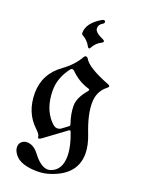

<svg xmlns="http://www.w3.org/2000/svg" viewBox="-172 -829 812 1095"><g transform="rotate(20 233.5 -281.5)"><path d="M33.2 0ZM302.7 -571.3ZM294.9 -627.9Q261.2 -611.8 244.6 -579.1Q240.7 -571.3 236.3 -571.3Q231.9 -571.3 227.5 -578.6Q210.4 -611.8 178.7 -628.9Q170.4 -633.3 170.4 -641.6Q170.4 -701.7 248.5 -748Q256.3 -752.4 261.2 -752.4Q271 -752.4 271 -742.2Q271 -735.4 259.8 -729Q239.7 -717.3 239.7 -694.8Q239.7 -670.4 294.9 -646.5Q302.7 -643.1 302.7 -637.2Q302.7 -631.3 294.9 -627.9ZM132.8 -415Q192.9 -458 225.1 -515.1Q229.5 -522.9 235.4 -522.9Q245.1 -522.9 249.5 -514.6Q272.9 -469.7 406.2 -417.5Q418.9 -413.1 418.9 -407.5Q418.9 -401.9 409.2 -394.5Q358.9 -355.5 358.9 -284.4Q358.9 -213.4 398.4 -112.8Q422.9 -50.3 422.9 0Q422.9 127 276.9 175.8Q238.8 188.5 199.7 188.5Q98.1 188.5 61.5 142.1Q43 118.7 43 97.4Q43 76.2 55.7 64.9Q69.8 52.2 88.4 52.2Q128.9 52.2 161.1 95.2Q208.5 158.2 251 158.2Q260.7 158.2 270 154.8Q331.5 132.3 331.5 48.3Q331.5 -10.7 300.8 -88.9Q298.3 -95.2 294.7 -95.2Q291 -95.2 288.1 -92.8L160.2 1.5Q148.9 9.8 142.8 9.8Q136.7 9.8 136.7 1Q136.7 -12.7 109.9 -37.6Q33.2 -109.4 33.2 -226.6Q33.2 -343.8 132.8 -415ZM124 -277.8Q124 -168.9 183.1 -104.5Q204.6 -81.1 219.7 -81.1Q234.9 -81.1 244.1 -87.9L280.3 -114.7Q286.1 -119.1 286.1 -122.8Q286.1 -126.5 284.7 -130.4Q265.6 -186.5 265.6 -234.9Q265.6 -283.2 314 -339.8Q318.4 -344.7 318.4 -349.1Q318.4 -353.5 310.5 -355.5Q248 -374 199.7 -422.9Q194.3 -428.2 188 -428.2Q181.6 -428.2 176.8 -421.9Q124 -352.5 124 -277.8Z"/></g></svg>

Font: UnifrakturMaguntia21
Style: Book
Weight: 400
Designer: j. 'mach' wust, Gerrit Ansmann, Georg Duffner, based on a font by Peter Wiegel, original typeface by Carl Albert Fahrenw
Version: Version 2017-03-19